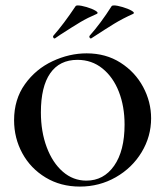

<svg xmlns="http://www.w3.org/2000/svg" viewBox="-20 -677 610 709"><path d="M32 -233Q32 -310 72 -366Q112 -422 174 -451Q236 -480 300 -480Q371 -480 425 -445.5Q479 -411 508.5 -356Q538 -301 538 -240Q538 -173 503 -115Q468 -57 407.5 -22.5Q347 12 275 12Q204 12 148.5 -21.5Q93 -55 62.5 -111Q32 -167 32 -233ZM440 -217Q440 -284 419 -338Q398 -392 358.5 -424Q319 -456 266 -456Q200 -456 165.5 -406.5Q131 -357 131 -262Q131 -191 152.5 -133.5Q174 -76 212 -43Q250 -10 299 -10Q363 -10 401.5 -65Q440 -120 440 -217ZM181 -535Q178 -535 176.5 -539Q175 -543 177 -545Q215 -588 259 -654Q261 -657 267 -657Q279 -657 299.5 -651Q320 -645 332.5 -637.5Q345 -630 338 -626Q303 -611 277 -595.5Q251 -580 203 -549Q201 -547 184 -536Q183 -535 181 -535ZM315 -535Q312 -535 310.5 -539Q309 -543 311 -545Q352 -591 392 -654Q394 -657 401 -657Q412 -657 432.5 -651Q453 -645 466 -637.5Q479 -630 472 -626Q432 -608 401 -589Q370 -570 318 -536Q317 -535 315 -535Z"/></svg>

Font: Cormorant Unicase SemiBold
Style: Regular
Weight: 600
Designer: Christian Thalmann (Catharsis Fonts)
Foundry: Catharsis Fonts
Version: Version 4.000